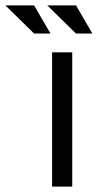

<svg xmlns="http://www.w3.org/2000/svg" viewBox="-129 -695 364 715"><path d="M65 0V-500H140V0ZM-2 -570 -109 -675H-2L59 -570ZM154 -570 47 -675H154L215 -570Z"/></svg>

Font: Questrial
Style: Regular
Weight: 400
Designer: Joe Prince, Laura Meseguer
Foundry: Joe Prince, Laura Meseguer
Version: Version 2.000; ttfautohint (v1.8.3)